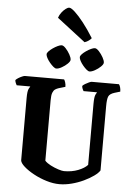

<svg xmlns="http://www.w3.org/2000/svg" viewBox="-72 -1239 886 1290"><g transform="rotate(5 371.0 -593.5)"><path d="M378 0Q337 0 291 -14Q245 -28 204.5 -50Q164 -72 137.5 -95.5Q111 -119 109 -137V-557Q109 -605 117.5 -620.5Q126 -636 127 -637H35Q33 -641 28.5 -650Q24 -659 23 -671Q29 -678 41 -685.5Q53 -693 66 -698.5Q79 -704 84 -704H349Q353 -699 357.5 -685.5Q362 -672 362 -655L318 -642Q305 -638 294.5 -631Q284 -624 277.5 -607.5Q271 -591 271 -556V-149Q284 -134 310 -120.5Q336 -107 362.5 -98.5Q389 -90 402 -90Q455 -90 497 -106.5Q539 -123 560 -146V-556Q560 -605 568 -620.5Q576 -636 577 -637H486Q483 -642 479 -650.5Q475 -659 474 -671Q480 -678 492.5 -685.5Q505 -693 517.5 -698.5Q530 -704 535 -704H719Q724 -698 728 -685Q732 -672 732 -655L695 -644Q662 -634 654 -615Q646 -596 646 -549V-116Q635 -98 607 -78Q579 -58 541 -40Q503 -22 460.5 -11Q418 0 378 0ZM514 -772Q506 -772 494 -782Q482 -792 469.5 -807Q457 -822 449 -837Q441 -852 441 -862Q441 -871 452 -882.5Q463 -894 479 -905Q495 -916 511 -923.5Q527 -931 537 -931Q549 -931 565 -913.5Q581 -896 593 -874.5Q605 -853 605 -839Q605 -828 588.5 -812Q572 -796 550.5 -784Q529 -772 514 -772ZM290 -772Q282 -772 270 -782Q258 -792 245.5 -807Q233 -822 225 -837Q217 -852 217 -862Q217 -871 228 -882.5Q239 -894 255 -905Q271 -916 287 -923.5Q303 -931 313 -931Q325 -931 341 -913.5Q357 -896 369 -874.5Q381 -853 381 -839Q381 -828 364.5 -812Q348 -796 326.5 -784Q305 -772 290 -772ZM464 -965 272 -1113Q278 -1132 291 -1149Q304 -1166 318 -1176.5Q332 -1187 342 -1187Q355 -1187 381 -1163Q407 -1139 440.5 -1096.5Q474 -1054 510 -996Q505 -989 492.5 -979.5Q480 -970 464 -965Z"/></g></svg>

Font: Texturina 72pt Black
Style: Regular
Weight: 900
Designer: Guillermo Torres Carreño
Foundry: Omnibus-Type
Version: Version 1.002; ttfautohint (v1.8.3)